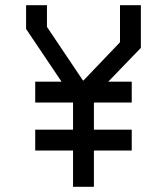

<svg xmlns="http://www.w3.org/2000/svg" viewBox="-20 -716 640 736"><path d="M440 -696V-554L300 -407.5H298L160 -613V-696H80V-605L260 -337.5V0H340V-346L520 -532.5V-696ZM485 -403H115V-323H485ZM485 -219H115V-139H485Z"/></svg>

Font: Kode
Style: Regular
Weight: 400
Monospace: yes
Designer: Isa Ozler
Foundry: Kadena LLC
Version: Version 1.000;gftools[0.9.28]